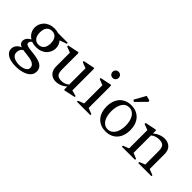

<svg xmlns="http://www.w3.org/2000/svg" viewBox="14 -1613 2728 2728"><g transform="rotate(45 1378.0 -249.0)"><path d="M187 19Q139.2 48.3 139.2 111.8Q139.2 140.6 153.3 159.9Q167.5 179.2 189.5 190.7Q211.4 202.1 238.3 207Q265.1 211.9 290 211.9Q315.9 211.9 342 206.8Q368.2 201.7 388.9 191.7Q409.7 181.6 422.9 166.7Q436 151.9 436 131.8Q436 101.1 420.7 82.5Q405.3 64 378.9 53Q352.5 42 316.9 36.6Q281.2 31.2 240.7 26.9Q223.6 24.9 210.2 22.9Q196.8 21 187 19ZM285.2 -136.2Q234.9 -136.2 192.9 -151.9Q162.1 -131.3 162.1 -100.1Q162.1 -82 182.9 -71.3Q203.6 -60.5 236.8 -55.9Q270 -51.3 310.1 -47.4Q350.1 -43.5 390.1 -35.2Q430.2 -26.9 463.4 -12.5Q496.6 2 517.3 31Q538.1 60.1 538.1 102.1Q538.1 135.7 522 163.6Q505.9 191.4 479.7 209.2Q453.6 227.1 418.5 239.3Q383.3 251.5 346.9 256.8Q310.5 262.2 272.9 262.2Q168 262.2 108.9 225.8Q49.8 189.5 49.8 130.9Q49.8 46.4 143.1 7.8Q85 -11.7 85 -64.9Q85 -127.4 161.1 -168.9Q118.7 -194.8 95.9 -236.3Q73.2 -277.8 73.2 -324.2Q73.2 -359.9 87.4 -393.3Q101.6 -426.8 127.7 -453.4Q153.8 -480 194.8 -496.1Q235.8 -512.2 285.2 -512.2Q328.1 -512.2 363.8 -500H560.1V-480L453.1 -441.9Q497.1 -390.6 497.1 -324.2Q497.1 -288.6 482.7 -255.1Q468.3 -221.7 442.1 -195.1Q416 -168.5 375.2 -152.3Q334.5 -136.2 285.2 -136.2ZM174.8 -324.2Q174.8 -257.3 204.1 -221.7Q233.4 -186 285.2 -186Q336.4 -186 365.7 -221.9Q395 -257.8 395 -324.2Q395 -390.6 365.7 -426.3Q336.4 -461.9 285.2 -461.9Q233.4 -461.9 204.1 -426.3Q174.8 -390.6 174.8 -324.2Z M590.3 -457V-477.1L760.3 -512.2L770 -502V-176.8Q770 -106.9 794.4 -79.3Q818.8 -51.8 876 -51.8Q943.4 -51.8 994.1 -94.2V-421.9L904.3 -457V-477.1L1074.2 -512.2L1084 -502V-67.9L1174.3 -43V-24.9L1004.4 12.2L994.1 2V-56.2Q960.4 -23.9 916 -5.9Q871.6 12.2 827.1 12.2Q797.9 12.2 772 2.9Q746.1 -6.3 725.3 -25.1Q704.6 -43.9 692.4 -75.2Q680.2 -106.4 680.2 -147V-421.9Z M1514.2 -20V0H1244.1V-20L1334 -55.2V-421.9L1244.1 -457V-477.1L1414.1 -512.2L1424.3 -502V-55.2ZM1301.3 -659.2Q1301.3 -684.6 1319.1 -702.4Q1336.9 -720.2 1363.3 -720.2Q1388.7 -720.2 1406.5 -702.4Q1424.3 -684.6 1424.3 -659.2Q1424.3 -632.8 1406.5 -615Q1388.7 -597.2 1363.3 -597.2Q1336.9 -597.2 1319.1 -615Q1301.3 -632.8 1301.3 -659.2Z M1828.1 -512.2Q1883.8 -512.2 1928.2 -493.2Q1972.7 -474.1 2003.4 -439.7Q2034.2 -405.3 2050.5 -356.9Q2066.9 -308.6 2066.9 -250Q2066.9 -191.9 2050.8 -143.6Q2034.7 -95.2 2003.9 -60.5Q1973.1 -25.9 1928.7 -6.8Q1884.3 12.2 1828.1 12.2Q1771.5 12.2 1727.1 -6.8Q1682.6 -25.9 1651.9 -60.5Q1621.1 -95.2 1605 -143.3Q1588.9 -191.4 1588.9 -250Q1588.9 -308.6 1605.2 -356.9Q1621.6 -405.3 1652.3 -439.7Q1683.1 -474.1 1727.5 -493.2Q1772 -512.2 1828.1 -512.2ZM1721.7 -408.7Q1684.1 -347.7 1684.1 -250Q1684.1 -201.7 1693.6 -161.4Q1703.1 -121.1 1721.4 -92Q1739.7 -63 1766.6 -46.9Q1793.5 -30.8 1828.1 -30.8Q1862.8 -30.8 1890.1 -46.9Q1917.5 -63 1936.3 -92Q1955.1 -121.1 1965.1 -161.4Q1975.1 -201.7 1975.1 -250Q1975.1 -297.9 1965.1 -338.1Q1955.1 -378.4 1936.3 -407.5Q1917.5 -436.5 1890.1 -452.9Q1862.8 -469.2 1828.1 -469.2Q1758.8 -469.2 1721.7 -408.7ZM1791 -588.9 1886.7 -759.8 1959 -740.2 1964.8 -717.8 1817.9 -569.8Z M2411.6 -20V0H2147V-20L2236.8 -55.2V-421.9L2147 -457V-477.1L2316.9 -512.2L2326.7 -502V-442.9Q2361.3 -475.1 2407.7 -493.7Q2454.1 -512.2 2499 -512.2Q2564.5 -512.2 2607.7 -472.2Q2650.9 -432.1 2650.9 -353V-55.2L2740.7 -20V0H2475.6V-20L2561 -55.2V-323.2Q2561 -393.6 2535.9 -420.9Q2510.7 -448.2 2449.7 -448.2Q2377 -448.2 2326.7 -404.8V-55.2Z"/></g></svg>

Font: Amethysta
Style: Regular
Weight: 400
Designer: Konstantin Vinogradov, Alexei Vanyashin
Foundry: Cyreal (www.cyreal.org)
Version: Version 1.002